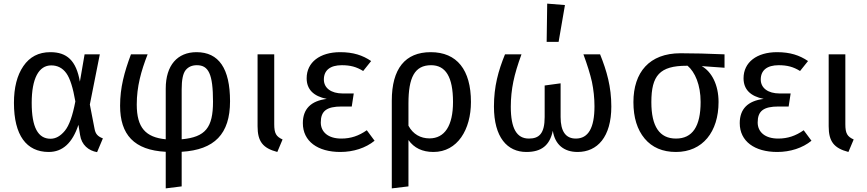

<svg xmlns="http://www.w3.org/2000/svg" viewBox="-20 -827 4788 1060"><path d="M258 -539C193 -539 144 -513 109 -462C74 -411 57 -343 57 -259C57 -80 126 12 249 12C326 12 380 -38 413 -138L422 -82C430 -27 469 5 516 13L548 -63C519 -74 507 -88 502 -116L476 -250L531 -527H447L421 -376C401 -493 349 -539 258 -539ZM263 -466C297 -466 325 -452 346 -423C367 -394 383 -342 396 -267C381 -188 362 -134 338 -105C314 -76 288 -61 259 -61C190 -61 155 -124 155 -259C155 -394 194 -466 263 -466Z M1250 -268C1250 -449 1188 -539 1065 -539C960 -539 895 -467 895 -338V-58C784 -69 735 -122 735 -250C735 -349 759 -435 795 -527H703C666 -428 643 -343 643 -243C643 -84 720 2 895 11V213L983 202V11C1164 0 1250 -87 1250 -268ZM983 -334C983 -386 990 -421 1005 -440C1020 -458 1040 -467 1067 -467C1131 -467 1156 -419 1156 -266C1156 -123 1115 -70 983 -58Z M1494 -527H1402V-130C1402 -46 1431 -9 1511 12L1540 -57C1505 -73 1494 -90 1494 -141Z M1858 -539C1746 -539 1673 -483 1673 -395C1673 -334 1710 -296 1784 -281C1696 -270 1652 -225 1652 -147C1652 -47 1734 12 1859 12C1931 12 1999 -10 2048 -50L2005 -108C1961 -77 1917 -62 1864 -62C1792 -62 1751 -98 1751 -151C1751 -214 1783 -239 1866 -239H1922L1933 -311H1872C1808 -311 1768 -341 1768 -388C1768 -439 1803 -467 1867 -467C1914 -467 1948 -458 1985 -435L2029 -490C1982 -522 1930 -539 1858 -539Z M2358 -539C2217 -539 2143 -448 2143 -271V213L2235 202V-54C2266 -10 2312 12 2373 12C2506 12 2580 -112 2580 -264C2580 -441 2503 -539 2358 -539ZM2351 -63C2302 -63 2260 -86 2235 -133V-256C2235 -399 2269 -467 2360 -467C2440 -467 2481 -403 2481 -264C2481 -133 2435 -63 2351 -63Z M2998 -596H3064L3099 -799L3001 -807ZM3201 -527C3222 -470 3238 -419 3248 -375C3257 -331 3262 -286 3262 -240C3262 -121 3228 -62 3159 -62C3103 -62 3075 -102 3075 -181V-367L2987 -355V-181C2987 -89 2956 -62 2900 -62C2833 -62 2800 -117 2800 -238C2800 -286 2805 -332 2814 -376C2823 -420 2838 -470 2859 -527H2768C2731 -436 2707 -350 2707 -239C2707 -68 2781 12 2886 12C2969 12 3015 -24 3032 -105C3044 -28 3094 12 3169 12C3278 12 3355 -71 3355 -239C3355 -348 3330 -435 3293 -527Z M3980 -527C3889 -531 3808 -533 3737 -533C3565 -533 3477 -428 3477 -263C3477 -178 3498 -111 3539 -62C3580 -13 3638 12 3712 12C3859 12 3947 -99 3947 -264C3947 -359 3909 -431 3854 -462L3980 -453ZM3712 -62C3621 -62 3576 -129 3576 -263C3576 -410 3622 -464 3771 -464H3776C3817 -429 3848 -359 3848 -264C3848 -129 3803 -62 3712 -62Z M4270 -539C4158 -539 4085 -483 4085 -395C4085 -334 4122 -296 4196 -281C4108 -270 4064 -225 4064 -147C4064 -47 4146 12 4271 12C4343 12 4411 -10 4460 -50L4417 -108C4373 -77 4329 -62 4276 -62C4204 -62 4163 -98 4163 -151C4163 -214 4195 -239 4278 -239H4334L4345 -311H4284C4220 -311 4180 -341 4180 -388C4180 -439 4215 -467 4279 -467C4326 -467 4360 -458 4397 -435L4441 -490C4394 -522 4342 -539 4270 -539Z M4647 -527H4555V-130C4555 -46 4584 -9 4664 12L4693 -57C4658 -73 4647 -90 4647 -141Z"/></svg>

Font: Fira Sans
Style: Regular
Weight: 400
Designer: Carrois Corporate & Edenspiekermann AG
Foundry: Carrois Corporate GbR & Edenspiekermann AG
Version: Version 4.203